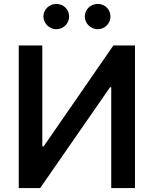

<svg xmlns="http://www.w3.org/2000/svg" viewBox="-20 -959 784 979"><path d="M75.6 -727.3V0H184.7L541.2 -514.2H547.2V0H668.3V-727.3H558.2L202.4 -212.4H195.7V-727.3ZM201.3 -874.6C201.3 -840.2 231.5 -810 267 -810C304 -810 332.4 -840.2 332.4 -874.6C332.4 -911.2 304 -938.9 267 -938.9C231.5 -938.9 201.3 -911.2 201.3 -874.6ZM412.3 -874.6C412.3 -840.2 442.5 -810 478 -810C514.9 -810 543.3 -840.2 543.3 -874.6C543.3 -911.2 514.9 -938.9 478 -938.9C442.5 -938.9 412.3 -911.2 412.3 -874.6Z"/></svg>

Font: Magic Ui Pro Semi Bold
Style: Regular
Weight: 600
Designer: Stefan Endress, Andreas Faust
Version: Version 1.000;FEAKit 1.0